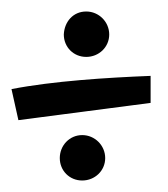

<svg xmlns="http://www.w3.org/2000/svg" viewBox="-21 -424 293 334"><path d="M241 -292C165 -289 71 -283 -1 -269L11 -215L241 -245ZM90 -364C90 -342 107 -325 129 -325C151 -325 169 -342 169 -364C169 -386 151 -404 129 -404C106 -404 91 -386 90 -364ZM83 -149C83 -127 100 -110 122 -110C144 -110 162 -127 162 -149C162 -171 144 -189 122 -189C100 -189 83 -171 83 -149Z"/></svg>

Font: Marck Script
Style: Regular
Weight: 400
Designer: Denis Masharov, Marck Fogel
Foundry: Denis Masharov
Version: Version 1.002